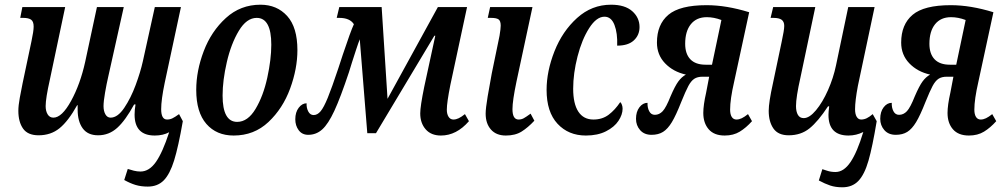

<svg xmlns="http://www.w3.org/2000/svg" viewBox="-20 -566 4267 816"><path d="M757 -51Q738 58 720 116Q702 174 676 200.5Q650 227 608 227Q579 227 556 220Q533 213 508 199L523 152Q535 156 549 159.5Q563 163 577 163Q614 163 642.5 122.5Q671 82 699 -4Q673 10 638 10Q552 10 552 -79Q552 -100 556 -122H550Q513 -54 478 -22.5Q443 9 397 9Q353 9 331.5 -20.5Q310 -50 310 -100V-119H308Q270 -51 233 -21Q196 9 144 9Q98 9 78 -19.5Q58 -48 58 -95Q58 -117 64 -150Q70 -183 76 -212L114 -392Q123 -434 123 -453Q123 -475 112 -482.5Q101 -490 79 -490H66L75 -536H257L192 -228Q174 -148 174 -115Q174 -94 182.5 -80Q191 -66 207 -66Q243 -66 282 -137Q321 -208 342 -303L392 -536H506L440 -240Q433 -210 426.5 -172.5Q420 -135 420 -115Q420 -94 428 -80Q436 -66 450 -66Q480 -66 508 -107.5Q536 -149 556.5 -204.5Q577 -260 587 -305L638 -536H749L680 -214Q665 -142 665 -102Q665 -58 690 -58Q702 -58 712.5 -63Q723 -68 741 -81Z M814 -184Q814 -265 846 -349Q878 -433 940 -489.5Q1002 -546 1087 -546Q1157 -546 1200.5 -498Q1244 -450 1244 -353Q1244 -274 1213 -189.5Q1182 -105 1121 -47.5Q1060 10 973 10Q900 10 857 -39.5Q814 -89 814 -184ZM1133 -376Q1133 -490 1071 -490Q1028 -490 995 -435Q962 -380 944 -302Q926 -224 926 -160Q926 -48 988 -48Q1033 -48 1066 -103Q1099 -158 1116 -236Q1133 -314 1133 -376Z M1766 -84Q1766 -114 1783 -197L1830 -414H1826L1578 0H1541L1509 -399Q1503 -384 1493 -353.5Q1483 -323 1476 -301L1463 -259Q1427 -151 1401 -95Q1375 -39 1349.5 -16Q1324 7 1290 7Q1264 7 1249.5 -12.5Q1235 -32 1235 -59Q1235 -89 1249.5 -108Q1264 -127 1283 -127Q1282 -108 1290 -92.5Q1298 -77 1313 -77Q1329 -77 1342.5 -93Q1356 -109 1373 -150.5Q1390 -192 1418 -276Q1435 -326 1437 -334Q1470 -433 1484 -463Q1467 -490 1422 -490H1411L1422 -536H1602L1627 -146L1841 -536H1965L1894 -205Q1879 -130 1879 -100Q1879 -81 1886.5 -69.5Q1894 -58 1907 -58Q1918 -58 1929.5 -63.5Q1941 -69 1956 -81L1973 -51Q1920 10 1854 10Q1812 10 1789 -16.5Q1766 -43 1766 -84Z M2044 -83Q2044 -105 2052.5 -156Q2061 -207 2070 -254L2103 -414Q2108 -444 2108 -457Q2108 -477 2099 -483.5Q2090 -490 2067 -490H2053L2063 -536H2243L2175 -219Q2158 -138 2158 -102Q2158 -58 2184 -58Q2196 -58 2206 -63.5Q2216 -69 2235 -83L2251 -53Q2224 -24 2197 -7Q2170 10 2130 10Q2089 10 2066.5 -15.5Q2044 -41 2044 -83Z M2303 -184Q2303 -263 2336.5 -348Q2370 -433 2432.5 -489.5Q2495 -546 2577 -546Q2636 -546 2667 -518.5Q2698 -491 2698 -451Q2698 -417 2674 -394.5Q2650 -372 2603 -372Q2605 -425 2591.5 -460Q2578 -495 2549 -495Q2515 -495 2484 -446.5Q2453 -398 2434.5 -326Q2416 -254 2416 -189Q2416 -125 2438 -91.5Q2460 -58 2502 -58Q2540 -58 2567 -78.5Q2594 -99 2616 -132Q2620 -129 2623 -121Q2626 -113 2626 -104Q2626 -79 2608.5 -52.5Q2591 -26 2555.5 -8Q2520 10 2470 10Q2396 10 2349.5 -40Q2303 -90 2303 -184Z M2969 -86Q2969 -119 2981 -172L2994 -240H2966Q2944 -240 2930.5 -231Q2917 -222 2905.5 -200.5Q2894 -179 2875 -132Q2853 -76 2835.5 -47Q2818 -18 2798 -5.5Q2778 7 2749 7Q2718 7 2700.5 -13Q2683 -33 2683 -61Q2683 -91 2697.5 -110Q2712 -129 2732 -129Q2731 -109 2739 -93.5Q2747 -78 2763 -78Q2782 -78 2796.5 -93.5Q2811 -109 2830 -157Q2849 -201 2863 -220Q2877 -239 2895 -249Q2841 -261 2806.5 -297Q2772 -333 2772 -385Q2772 -462 2820.5 -503Q2869 -544 2983 -544Q3067 -544 3164 -514L3100 -218Q3083 -144 3083 -100Q3083 -80 3090 -69Q3097 -58 3110 -58Q3121 -58 3132.5 -63.5Q3144 -69 3159 -81L3176 -51Q3151 -23 3124 -6.5Q3097 10 3060 10Q3015 10 2992 -16.5Q2969 -43 2969 -86ZM3006 -291 3046 -481Q3014 -493 2984 -493Q2940 -493 2916 -463Q2892 -433 2892 -380Q2892 -337 2914 -314Q2936 -291 2979 -291Z M3706 -51Q3688 58 3671 117Q3654 176 3628 203Q3602 230 3560 230Q3531 230 3508.5 222.5Q3486 215 3460 201L3475 153Q3479 154 3495 159.5Q3511 165 3531 165Q3566 165 3594.5 123Q3623 81 3649 -5Q3619 10 3586 10Q3501 10 3501 -78Q3501 -90 3504 -114H3499Q3457 -50 3420.5 -20.5Q3384 9 3332 9Q3287 9 3267 -20Q3247 -49 3247 -95Q3247 -131 3265 -212L3302 -388Q3313 -438 3313 -456Q3313 -474 3302 -482Q3291 -490 3267 -490H3255L3266 -536H3445L3382 -237Q3363 -153 3363 -115Q3363 -92 3371 -78Q3379 -64 3396 -64Q3420 -64 3448 -97.5Q3476 -131 3499 -183Q3522 -235 3533 -288L3585 -536H3697L3626 -201Q3614 -137 3614 -102Q3614 -81 3621 -69.5Q3628 -58 3640 -58Q3652 -58 3663.5 -63.5Q3675 -69 3689 -81Z M4007 -86Q4007 -119 4019 -172L4032 -240H4004Q3982 -240 3968.5 -231Q3955 -222 3943.5 -200.5Q3932 -179 3913 -132Q3891 -76 3873.5 -47Q3856 -18 3836 -5.5Q3816 7 3787 7Q3756 7 3738.5 -13Q3721 -33 3721 -61Q3721 -91 3735.5 -110Q3750 -129 3770 -129Q3769 -109 3777 -93.5Q3785 -78 3801 -78Q3820 -78 3834.5 -93.5Q3849 -109 3868 -157Q3887 -201 3901 -220Q3915 -239 3933 -249Q3879 -261 3844.5 -297Q3810 -333 3810 -385Q3810 -462 3858.5 -503Q3907 -544 4021 -544Q4105 -544 4202 -514L4138 -218Q4121 -144 4121 -100Q4121 -80 4128 -69Q4135 -58 4148 -58Q4159 -58 4170.5 -63.5Q4182 -69 4197 -81L4214 -51Q4189 -23 4162 -6.5Q4135 10 4098 10Q4053 10 4030 -16.5Q4007 -43 4007 -86ZM4044 -291 4084 -481Q4052 -493 4022 -493Q3978 -493 3954 -463Q3930 -433 3930 -380Q3930 -337 3952 -314Q3974 -291 4017 -291Z"/></svg>

Font: Noto Serif CondSemiBold
Style: Italic
Weight: 600
Width: 3
Italic angle: -12°
Designer: Monotype Design Team
Foundry: Monotype Imaging Inc.
Version: Version 1.001